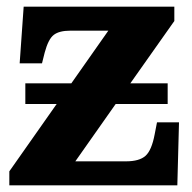

<svg xmlns="http://www.w3.org/2000/svg" viewBox="-20 -556 576 576"><path d="M8 0V-42L150 -244H56V-306H194L305 -464H191Q158 -464 141.5 -451.5Q125 -439 114 -398L106 -366H39L51 -536H503V-493L371 -306H483V-244H327L206 -72H358Q398 -72 416.5 -88.5Q435 -105 444 -153L451 -189H517L512 0Z"/></svg>

Font: Noto Serif ExtraBold
Style: Regular
Weight: 800
Designer: Monotype Design Team
Foundry: Monotype Imaging Inc.
Version: Version 2.014